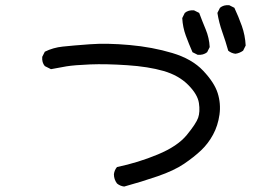

<svg xmlns="http://www.w3.org/2000/svg" viewBox="-20 -721 1040 730"><path d="M452.1 -11.7Q436.5 -13.7 424.8 -23.4Q413.1 -39.1 413.1 -58.6Q415 -74.2 424.8 -85.9Q504.9 -102.5 580.1 -133.8Q655.3 -165 690.4 -208Q725.6 -251 733.4 -273.4Q741.2 -295.9 736.3 -329.1Q731.4 -362.3 695.3 -398.4Q659.2 -434.6 601.6 -451.2Q543.9 -467.8 463.4 -473.1Q382.8 -478.5 322.8 -476.1Q262.7 -473.6 232.9 -468.8Q203.1 -463.9 173.8 -458L150.4 -469.7Q138.7 -483.4 140.6 -504.9L150.4 -524.4Q181.6 -540 218.8 -543.9Q255.9 -547.9 321.3 -552.7Q386.7 -557.6 473.1 -549.8Q559.6 -542 634.8 -519.5Q710 -497.1 752.4 -452.1Q794.9 -407.2 807.6 -367.2Q820.3 -327.1 814.5 -285.2Q808.6 -243.2 790 -209Q771.5 -174.8 744.6 -149.4Q717.8 -124 679.7 -98.1Q641.6 -72.3 579.1 -50.8Q516.6 -29.3 452.1 -11.7ZM731.4 -512.7 711.9 -522.5Q698.2 -553.7 686.5 -585.4Q674.8 -617.2 672.9 -652.3L682.6 -671.9Q696.3 -683.6 717.8 -681.6L737.3 -671.9Q749 -640.6 762.2 -608.9Q775.4 -577.1 777.3 -542L767.6 -522.5Q752.9 -510.7 731.4 -512.7ZM875 -516.6Q859.4 -518.6 847.7 -528.3Q837.9 -563.5 825.2 -599.1Q812.5 -634.8 806.6 -671.9L816.4 -691.4Q830.1 -703.1 851.6 -701.2L871.1 -691.4Q886.7 -658.2 899.4 -622.6Q912.1 -586.9 914.1 -547.9L904.3 -528.3Q890.6 -518.6 875 -516.6Z"/></svg>

Font: NaikaiFont
Style: Regular-Lite
Weight: 400
Version: Version 1.67